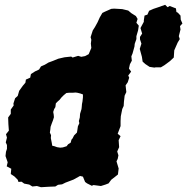

<svg xmlns="http://www.w3.org/2000/svg" viewBox="-20 -758 781 801"><path d="M134 18 115 20 102 12 81 8 70 0 57 1 54 -8 40 -22 25 -32 27 -54 8 -64 12 -81 3 -107 5 -125 9 -137V-153L4 -164L9 -184L5 -198L17 -213L15 -240L14 -268L25 -283V-301L37 -318L36 -326L43 -348L54 -358L60 -379L75 -400L86 -413L88 -426L106 -434L109 -449L126 -460L143 -468L151 -481L167 -488L182 -497L201 -504L223 -513L249 -519L277 -522L283 -518L306 -525L319 -521L335 -524L350 -532L361 -558L359 -576L361 -592L358 -603L367 -631L376 -645L387 -665L396 -685L407 -704L417 -709L444 -721L456 -722L490 -720L515 -714L528 -703L547 -691L554 -679L549 -663L559 -651L556 -631L549 -607V-595L542 -575L541 -564L533 -535L528 -523L530 -505L522 -490L518 -472L527 -459L515 -443L519 -434L513 -415L504 -402L507 -374L500 -359L497 -333L496 -316L490 -303L484 -273L483 -253V-232L477 -216L471 -200L483 -190L475 -173L477 -144L469 -126L474 -110L471 -95L466 -85L475 -55L472 -30L462 -22L444 -8L433 7L420 12L401 18L370 14L363 17L343 7L335 1L326 -21L314 -24L287 -9L274 -4L253 4L239 11L222 13L211 20L185 21L151 23ZM231 -142 242 -143 258 -148 264 -156 275 -163 278 -175 283 -181 289 -193 301 -205 303 -217 305 -231 311 -244 309 -253 313 -268 314 -283 317 -293 320 -303 321 -312 322 -324 324 -334 326 -352V-364L315 -368L303 -371L295 -372L282 -371H267L257 -370L246 -361L236 -351L229 -342L220 -334L213 -327L211 -311L206 -303L202 -291L204 -280L205 -269L201 -256L196 -243L191 -229L190 -218L188 -205L193 -194L192 -182L194 -172L196 -162L198 -150L207 -148L218 -144ZM580 -667V-673L583 -693L595 -697L602 -713L620 -721L638 -727L669 -738L679 -728L688 -733L714 -723L716 -708L722 -705L733 -693L734 -676L741 -660L731 -649L733 -635L726 -607L730 -595L721 -580L707 -548L705 -518L689 -503L666 -486L651 -477H629L624 -476L604 -479L586 -491L575 -501L572 -521L563 -554L570 -576L564 -594V-604L573 -618L566 -641Z"/></svg>

Font: Winky Rough ExtraBold
Style: Italic
Weight: 800
Italic angle: -8.97852°
Designer: Simon Atzbach
Foundry: typofactur
Version: Version 1.206; ttfautohint (v1.8.4.7-5d5b)